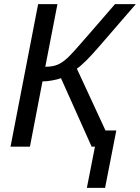

<svg xmlns="http://www.w3.org/2000/svg" viewBox="-20 -708 676 927"><path d="M164.1 -688H257.3L198.7 -385.7Q233.9 -385.7 257.1 -395.3Q280.3 -404.8 306.2 -428.7Q332 -452.6 406.2 -539.1L535.2 -688H635.7L460.4 -485.4Q388.7 -401.9 351.1 -376.5L489.3 -78.1H541.5L487.3 199.2H399.4L438.5 0H422.4L274.4 -330.6Q261.7 -325.2 234.1 -320.1Q206.5 -314.9 185.1 -314.9L124.5 0H30.8Z"/></svg>

Font: Liberation Sans
Style: Italic
Weight: 400
Italic angle: -12°
Designer: Steve Matteson
Foundry: Ascender Corporation
Version: Version 2.1.5